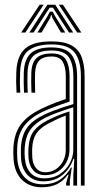

<svg xmlns="http://www.w3.org/2000/svg" viewBox="-20 -782 429 809"><path d="M320.8 0V-460.8Q320.8 -526.2 294.6 -560.5Q268.5 -594.8 196.8 -594.8Q135 -594.8 101.2 -570.1Q67.5 -545.5 64.8 -479.5Q63.8 -456.5 63.9 -435.2Q64 -414 65.5 -391.5H49.8Q48.2 -416.5 48 -437Q47.8 -457.5 48.8 -480Q51.8 -548 86.5 -577.8Q121.2 -607.5 196.8 -607.5Q251.8 -607.5 282.1 -590.2Q312.5 -573 324.5 -540.1Q336.5 -507.2 336.5 -460.8V0ZM166.8 -30.5Q204.8 -30.5 232.1 -48.5Q259.5 -66.5 274.1 -94.4Q288.8 -122.2 288.8 -151.8V-330Q257.8 -320.5 226.1 -309Q194.5 -297.5 172.8 -286.8Q129.8 -265.2 108.4 -236Q87 -206.8 84 -157.5Q83.2 -144.8 83.5 -135Q83.8 -125.2 84.8 -113.5Q88.5 -74.8 109.6 -52.6Q130.8 -30.5 166.8 -30.5ZM169.5 -44Q138.8 -44 120.9 -63.5Q103 -83 100.2 -115.5Q99.5 -124.8 99.4 -135Q99.2 -145.2 99.8 -155.8Q102 -202.5 121.6 -228.8Q141.2 -255 178.5 -274.2Q202.8 -286.5 225 -295.6Q247.2 -304.8 272.8 -312.5V-150.8Q272.8 -123.2 260.2 -98.9Q247.8 -74.5 224.6 -59.2Q201.5 -44 169.5 -44ZM171 -56.2Q196.2 -56.2 215.6 -69.1Q235 -82 246 -103.4Q257 -124.8 257 -149.5V-295Q238.5 -288 221.2 -280.1Q204 -272.2 185 -262.2Q148.5 -243 132.8 -219Q117 -195 115.5 -155Q115.2 -145.2 115.4 -135.5Q115.5 -125.8 116.2 -116.8Q118.2 -90 132.5 -73.1Q146.8 -56.2 171 -56.2ZM156 7Q105 7 73.4 -23.5Q41.8 -54 37.2 -110.5Q36.2 -123.5 36.1 -135.6Q36 -147.8 36.5 -161.2Q39.8 -218.5 66.9 -256.5Q94 -294.5 154.8 -323.8Q169.5 -331 184.6 -337.5Q199.8 -344 217.5 -350.8Q235.2 -357.5 257.2 -364.8V-460.8Q257.2 -499 244.5 -521.5Q231.8 -544 196.8 -544Q162 -544 145.6 -527.1Q129.2 -510.2 127.8 -475.2Q127.2 -462 127.2 -438.9Q127.2 -415.8 128.2 -391.5H112.5Q111.5 -414 111.5 -437.4Q111.5 -460.8 112 -476Q113.8 -519.8 134.9 -538.2Q156 -556.8 196.8 -556.8Q242.2 -556.8 257.8 -530.5Q273.2 -504.2 273.2 -460.8V-354Q242 -343.8 212.2 -332.6Q182.5 -321.5 160.8 -311.5Q108.2 -286.8 81.4 -250.6Q54.5 -214.5 52.5 -160.2Q52 -148 52 -136.1Q52 -124.2 53 -111.8Q57 -62 84.8 -33.8Q112.5 -5.5 159.5 -5.5Q203.8 -5.5 232.2 -24.5Q260.8 -43.5 279 -76H282.5L274.2 -21.2V0H258.8L258.5 -10.2L269 -45.8H265.8Q245.8 -18 219 -5.5Q192.2 7 156 7ZM289 0V-44.8L293 -112.5H289.2Q274.2 -69.5 242.2 -43.8Q210.2 -18 162.8 -18Q122.8 -18 97.6 -43Q72.5 -68 68.8 -112.5Q68 -124.8 67.9 -135.6Q67.8 -146.5 68.2 -159.2Q70.8 -211.5 93.9 -243.5Q117 -275.5 167 -299.2Q181.8 -306.2 202 -314.1Q222.2 -322 244.8 -329.6Q267.2 -337.2 289.2 -343.5V-460.8Q289.2 -510.8 270.5 -540Q251.8 -569.2 196.8 -569.2Q147 -569.2 122.5 -548Q98 -526.8 96 -476.5Q95.5 -461.5 95.5 -438.2Q95.5 -415 97 -391.5H81.2Q80 -413.5 79.8 -437Q79.5 -460.5 80.2 -476.8Q82.5 -532.5 109.9 -557.4Q137.2 -582.2 196.8 -582.2Q259 -582.2 281.9 -550.9Q304.8 -519.5 304.8 -460.8V0ZM69.2 -645 147 -762H164L86.8 -645ZM103.8 -645 179.5 -762H212.8L288.5 -645H270.8L217.8 -727L202.8 -749.8H189.5L174.2 -726.8L121.5 -645ZM137.5 -645 180.8 -715 190 -732.8H202.2L211.5 -715L255 -645H237L200.8 -706.2L197.5 -718.5H194.8L191.5 -706.2L155.2 -645ZM305.2 -645 228 -762H245.2L322.8 -645Z"/></svg>

Font: Big Shoulders Inline Text Thin
Style: Regular
Weight: 400
Version: Version 2.002